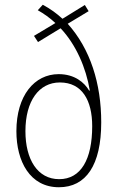

<svg xmlns="http://www.w3.org/2000/svg" viewBox="-20 -778 495 808"><path d="M160 -758 139 -735C164 -721 191 -702 213 -681L123 -627L140 -601L235 -659C300 -590 342 -493 358 -397H355C335 -431 294 -466 227 -466C125 -466 49 -376 49 -226C49 -99 106 10 228 10C342 10 406 -83 406 -263C406 -427 360 -572 265 -678L353 -731L337 -757L243 -699C219 -721 192 -741 160 -758ZM232 -431C326 -431 368 -355 368 -247C368 -108 321 -24 229 -24C138 -24 87 -107 87 -226C87 -353 144 -431 232 -431Z"/></svg>

Font: Noto Sans Devanagari Condensed ExtraLight
Style: Regular
Weight: 200
Width: 3
Designer: Jelle Bosma - Monotype Design Team
Foundry: Monotype Imaging Inc.
Version: Version 2.004